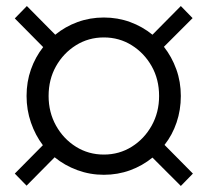

<svg xmlns="http://www.w3.org/2000/svg" viewBox="-20 -679 659 636"><path d="M68 -64 29 -104 122 -198Q97 -231 82.5 -273Q68 -315 68 -361Q68 -408 82.5 -449Q97 -490 123 -523L29 -618L69 -659L163 -564Q196 -591 237 -606Q278 -621 324 -621Q370 -621 411 -606Q452 -591 485 -564L579 -659L618 -619L523 -524Q549 -491 564 -449.5Q579 -408 579 -361Q579 -315 565 -273.5Q551 -232 525 -199L619 -104L579 -63L485 -157Q452 -130 411 -115Q370 -100 324 -100Q278 -100 236 -115.5Q194 -131 161 -158ZM324 -167Q375 -167 416.5 -193Q458 -219 482.5 -263Q507 -307 507 -361Q507 -416 482.5 -459.5Q458 -503 416.5 -529Q375 -555 324 -555Q273 -555 231.5 -529Q190 -503 165.5 -459.5Q141 -416 141 -361Q141 -307 165.5 -263Q190 -219 231.5 -193Q273 -167 324 -167Z"/></svg>

Font: Red Hat Mono
Style: Italic
Weight: 400
Italic angle: -12°
Monospace: yes
Designer: Pentagram, MCKL
Foundry: MCKL
Version: Version 1.030